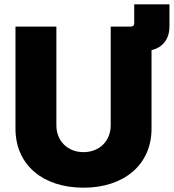

<svg xmlns="http://www.w3.org/2000/svg" viewBox="-20 -849 795 878"><path d="M361.8 9.3C546.9 9.3 672.9 -95.7 672.9 -260.3V-619.6C721.2 -631.3 754.9 -666.5 754.9 -729V-829.1H593.8V-742.7C593.8 -732.9 588.4 -727.5 578.6 -727.5H486.3V-275.9C486.3 -204.6 435.1 -153.3 361.8 -153.3C289.1 -153.3 237.8 -204.6 237.8 -275.9V-727.5H50.8V-260.3C50.8 -95.7 175.3 9.3 361.8 9.3Z"/></svg>

Font: Raveo ExtraBold
Style: Regular
Weight: 800
Designer: Jakub Foglar, Rasmus Andersson (Inter)
Foundry: Jakubfoglar.com
Version: Version 1.100;Glyphs 3.2.3 (3260)